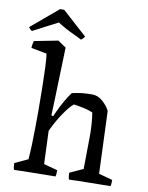

<svg xmlns="http://www.w3.org/2000/svg" viewBox="-101 -946 784 1018"><g transform="rotate(10 291.0 -437.0)"><path d="M46 4Q43 -5 42 -14Q41 -23 41 -32L112 -65Q115 -100 116.5 -145.5Q118 -191 118.5 -238Q119 -285 119 -324Q119 -382 118 -444Q117 -506 115 -557Q113 -608 109 -633L25 -649Q25 -660 27 -670Q29 -680 31 -687L159 -712L203 -682L194 -393L191 -316L201 -312Q204 -319 215 -343Q226 -367 242.5 -396.5Q259 -426 277 -450Q307 -457 331.5 -459.5Q356 -462 386 -462Q417 -462 443.5 -438Q470 -414 481 -390Q484 -306 487.5 -222Q491 -138 494 -54L568 -34Q568 -27 567.5 -17.5Q567 -8 565 0Q552 0 521.5 0.5Q491 1 455 1.5Q419 2 388 2.5Q357 3 342 4Q339 -5 338 -14Q337 -23 337 -32L409 -65L411 -230Q412 -263 409.5 -301Q407 -339 402 -368Q381 -377 354.5 -383Q328 -389 299 -393Q278 -377 247.5 -332.5Q217 -288 191 -232L198 -54L272 -34Q272 -27 271.5 -17.5Q271 -8 269 0Q256 0 225.5 0.5Q195 1 159 1.5Q123 2 92 2.5Q61 3 46 4ZM275 -738Q259 -747 235 -758Q211 -769 187 -782Q163 -795 145 -807Q114 -791 82 -774.5Q50 -758 18 -741L12 -738Q9 -738 1.5 -745.5Q-6 -753 -6 -756L139 -878H161L294 -758Q294 -755 286 -746.5Q278 -738 275 -738Z"/></g></svg>

Font: Labrada
Style: Regular
Weight: 400
Designer: Mercedes Jáuregui
Foundry: Omnibus-Type Team
Version: Version 1.000; ttfautohint (v1.8.4.7-5d5b)